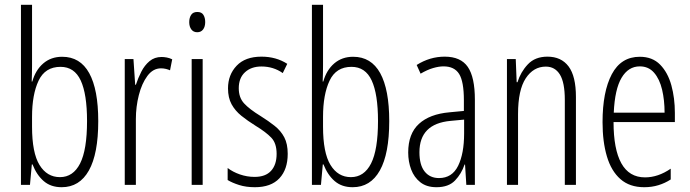

<svg xmlns="http://www.w3.org/2000/svg" viewBox="-20 -780 2911 810"><path d="M115.2 -759.8V-504.4Q115.2 -471.7 113.8 -436H116.2Q129.9 -484.4 162.6 -512.5Q195.3 -540.5 242.2 -540.5Q318.4 -540.5 356.4 -471.4Q394.5 -402.3 394.5 -269Q394.5 -131.3 355 -60.8Q315.4 9.8 240.2 9.8Q194.3 9.8 164.6 -15.9Q134.8 -41.5 117.2 -86.4H114.3L106.4 0H68.4V-759.8ZM235.4 -498Q170.4 -498 142.8 -439.7Q115.2 -381.3 115.2 -287.1V-245.6Q115.2 -135.3 146.7 -84Q178.2 -32.7 232.9 -32.7Q288.6 -32.7 317.9 -90.3Q347.2 -147.9 347.2 -269.5Q347.2 -382.8 320.6 -440.4Q293.9 -498 235.4 -498Z M661.6 -539.6Q671.9 -539.6 683.6 -537.4Q695.3 -535.2 706.5 -529.8L697.3 -483.4Q689.9 -486.8 679.9 -489.3Q669.9 -491.7 659.2 -491.7Q625.5 -491.7 601.8 -459.7Q578.1 -427.7 565.7 -378.7Q553.2 -329.6 553.2 -277.8V0H506.3V-530.8H543L550.3 -422.4H553.2Q562.5 -450.7 576.2 -477.5Q589.8 -504.4 610.8 -522Q631.8 -539.6 661.6 -539.6Z M812.5 -729.5Q830.6 -729.5 838.1 -717.3Q845.7 -705.1 845.7 -687Q845.7 -667.5 836.9 -655.8Q828.1 -644 812 -644Q795.9 -644 787.1 -656Q778.3 -668 778.3 -686.5Q778.3 -705.1 786.4 -717.3Q794.4 -729.5 812.5 -729.5ZM835 -530.8V0H788.6V-530.8Z M1193.8 -130.9Q1193.8 -65.4 1158.7 -27.8Q1123.5 9.8 1055.2 9.8Q1018.1 9.8 988.8 0.5Q959.5 -8.8 940.4 -20.5V-71.3Q961.9 -54.7 991.9 -44.2Q1022 -33.7 1054.2 -33.7Q1100.1 -33.7 1123.5 -59.3Q1147 -85 1147 -130.9Q1147 -175.8 1124.5 -199.2Q1102.1 -222.7 1058.1 -249.5Q1024.4 -270.5 998.3 -291.5Q972.2 -312.5 957 -340.1Q941.9 -367.7 941.9 -407.2Q941.9 -464.4 978.3 -502.7Q1014.6 -541 1083 -541Q1145 -541 1191.9 -510.7L1172.9 -471.7Q1133.3 -499.5 1083 -499.5Q1040 -499.5 1013.7 -475.3Q987.3 -451.2 987.3 -407.7Q987.3 -368.2 1009.8 -343.8Q1032.2 -319.3 1080.1 -290Q1112.8 -269.5 1138.7 -249Q1164.6 -228.5 1179.2 -200.9Q1193.8 -173.3 1193.8 -130.9Z M1342.8 -759.8V-504.4Q1342.8 -471.7 1341.3 -436H1343.8Q1357.4 -484.4 1390.1 -512.5Q1422.9 -540.5 1469.7 -540.5Q1545.9 -540.5 1584 -471.4Q1622.1 -402.3 1622.1 -269Q1622.1 -131.3 1582.5 -60.8Q1543 9.8 1467.8 9.8Q1421.9 9.8 1392.1 -15.9Q1362.3 -41.5 1344.7 -86.4H1341.8L1334 0H1295.9V-759.8ZM1462.9 -498Q1397.9 -498 1370.4 -439.7Q1342.8 -381.3 1342.8 -287.1V-245.6Q1342.8 -135.3 1374.3 -84Q1405.8 -32.7 1460.4 -32.7Q1516.1 -32.7 1545.4 -90.3Q1574.7 -147.9 1574.7 -269.5Q1574.7 -382.8 1548.1 -440.4Q1521.5 -498 1462.9 -498Z M1856 -541Q1923.8 -541 1953.6 -497.6Q1983.4 -454.1 1983.4 -359.4V0H1947.3L1941.9 -85.9H1939.9Q1926.8 -46.9 1899.7 -18.6Q1872.6 9.8 1821.3 9.8Q1779.8 9.8 1753.4 -11Q1727.1 -31.7 1714.6 -64.9Q1702.1 -98.1 1702.1 -136.7Q1702.1 -215.8 1747.3 -257.3Q1792.5 -298.8 1876 -306.2L1937 -312V-356.9Q1937 -436 1917 -468Q1897 -500 1851.1 -500Q1831.5 -500 1807.1 -492.9Q1782.7 -485.8 1754.4 -469.2L1737.8 -505.9Q1793.5 -541 1856 -541ZM1938 -275.4 1880.4 -270Q1749.5 -257.8 1749.5 -137.7Q1749.5 -84 1771.5 -56.4Q1793.5 -28.8 1832 -28.8Q1887.2 -28.8 1912.6 -80.3Q1938 -131.8 1938 -217.3Z M2289.6 -541Q2347.7 -541 2378.7 -499.8Q2409.7 -458.5 2409.7 -371.1V0H2362.8V-358.9Q2362.8 -432.1 2342 -465.6Q2321.3 -499 2282.7 -499Q2230.5 -499 2198 -449.7Q2165.5 -400.4 2165.5 -298.8V0H2118.7V-530.8H2155.8L2159.7 -433.1H2163.1Q2176.3 -476.1 2206.8 -508.5Q2237.3 -541 2289.6 -541Z M2679.2 -540.5Q2732.4 -540.5 2764.9 -507.3Q2797.4 -474.1 2812.3 -420.2Q2827.1 -366.2 2827.1 -303.7V-265.1H2568.4Q2568.4 -150.4 2601.3 -91.1Q2634.3 -31.7 2701.2 -31.7Q2756.3 -31.7 2809.6 -68.4V-22.9Q2785.6 -7.3 2757.8 1.2Q2730 9.8 2697.8 9.8Q2636.2 9.8 2597.4 -24.4Q2558.6 -58.6 2540.3 -120.4Q2522 -182.1 2522 -264.6Q2522 -393.1 2561 -466.8Q2600.1 -540.5 2679.2 -540.5ZM2679.2 -500Q2630.9 -500 2602.3 -451.9Q2573.7 -403.8 2569.3 -304.7H2783.7Q2783.7 -357.4 2773.2 -401.9Q2762.7 -446.3 2739.5 -473.1Q2716.3 -500 2679.2 -500Z"/></svg>

Font: Open Sans Condensed Light
Style: Regular
Weight: 300
Width: 3
Designer: Monotype Design Team
Foundry: Monotype Imaging Inc.
Version: Version 3.003; ttfautohint (v1.8.4)